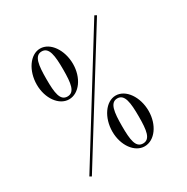

<svg xmlns="http://www.w3.org/2000/svg" viewBox="-172 -905 1022 1052"><g transform="rotate(-30 339.0 -379.0)"><path d="M112 -1 578 -752 565 -759 100 -8ZM216 -429C280 -429 331 -500 331 -587C331 -675 280 -750 216 -750C153 -750 102 -675 102 -587C102 -500 153 -429 216 -429ZM216 -447C170 -447 163 -500 163 -587C163 -675 170 -732 216 -732C262 -732 269 -675 269 -587C269 -500 262 -447 216 -447ZM446 1C510 1 561 -70 561 -157C561 -245 510 -320 446 -320C383 -320 332 -245 332 -157C332 -70 383 1 446 1ZM446 -17C400 -17 393 -70 393 -157C393 -245 400 -302 446 -302C492 -302 499 -245 499 -157C499 -70 492 -17 446 -17Z"/></g></svg>

Font: Cantique Normal
Style: Regular
Weight: 400
Designer: Sébastien Hayez
Foundry: Sébastien Hayez & Ariel Martín Pérez
Version: Version 1.000;hotconv 1.0.109;makeotfexe 2.5.65596